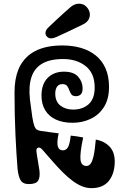

<svg xmlns="http://www.w3.org/2000/svg" viewBox="-20 -958 642 1018"><path d="M73 -64Q67 -137.5 62 -241.8Q57 -346 57 -469Q57 -503.5 62 -533.2Q67 -563 77 -588Q79.5 -594 82.2 -600Q85 -606 88 -611.5Q91 -616.5 93.8 -621Q96.5 -625.5 100 -630Q104.5 -637 110 -643Q115.5 -649 121 -654.5Q125.5 -659 130.5 -663.5Q135.5 -668 141 -671.5Q146.5 -675.5 152.5 -679.2Q158.5 -683 165 -686.5Q194.5 -702 230.8 -709.5Q267 -717 311 -717Q364.5 -717 409.8 -703.8Q455 -690.5 488.2 -663.5Q521.5 -636.5 539.8 -595Q558 -553.5 558 -497Q558 -432.5 531.2 -390.5Q504.5 -348.5 460.5 -327.8Q416.5 -307 365 -307Q313 -307 276 -324.2Q239 -341.5 219.5 -373.8Q200 -406 200 -451Q200 -512.5 233 -545.2Q266 -578 319 -578Q371 -578 394.5 -551Q418 -524 418 -490Q418 -467 408.2 -457.5Q398.5 -448 382 -448Q365.5 -448 358.5 -457.8Q351.5 -467.5 347.2 -480Q343 -492.5 335.8 -502.2Q328.5 -512 311 -512Q291.5 -512 282.2 -498Q273 -484 273 -462Q273 -419.5 300.2 -398.2Q327.5 -377 367 -377Q418 -377 450 -405.5Q482 -434 482 -494Q482 -570 434.2 -607.5Q386.5 -645 315 -645Q244 -645 202.5 -620Q161 -595 146 -546.5Q131 -498 139 -428Q146 -370.5 151.2 -337.8Q156.5 -305 162.2 -290Q168 -275 175.8 -270.5Q183.5 -266 195 -264Q219 -260.5 243.5 -257.2Q268 -254 291 -251Q280.5 -202.5 286.5 -181.8Q292.5 -161 314 -161Q330.5 -161 340.2 -177.2Q350 -193.5 355 -239Q372.5 -237.5 389.2 -234.8Q406 -232 421 -229Q403 -144.5 406.8 -111.2Q410.5 -78 439 -78Q450.5 -78 459.8 -89Q469 -100 476 -130.2Q483 -160.5 488 -218Q516 -212.5 535 -201.2Q554 -190 566 -174.8Q578 -159.5 583.2 -141.5Q588.5 -123.5 588.5 -104Q588.5 -39 557.8 0.2Q527 39.5 464.5 39.5Q438.5 39.5 413.8 29.2Q389 19 364 0.2Q339 -18.5 313.5 -43.8Q288 -69 261.2 -99.8Q234.5 -130.5 205 -164Q192.5 -178.5 182 -175Q171.5 -171.5 173 -157Q176 -131 180.8 -105.5Q185.5 -80 189 -55Q193.5 -17.5 182 0.2Q170.5 18 133 18Q101 18 89 -2.8Q77 -23.5 73 -64ZM115 -14Q104 -13.5 98 -22Q92 -30.5 92 -40Q92 -49 97 -56.2Q102 -63.5 113 -64ZM102 -99Q91.5 -99 86.2 -107.8Q81 -116.5 81 -126Q81 -137.5 87 -146.8Q93 -156 105 -156ZM522 -27Q509.5 -27 502.2 -34Q495 -41 495 -52Q495 -69.5 502.2 -77.2Q509.5 -85 520 -85Q537.5 -85 545.2 -77.8Q553 -70.5 553 -60Q553 -44.5 544.8 -35.8Q536.5 -27 522 -27ZM277 -761Q262.5 -754.5 250.5 -754.5Q238 -754.5 229.5 -763.2Q221 -772 221 -782.5Q221 -798.5 238 -814Q256.5 -831.5 277.2 -851Q298 -870.5 318.5 -889Q339 -907.5 356 -922Q376.5 -938.5 399 -938.5Q424 -938.5 440.2 -920.2Q456.5 -902 456.5 -880Q456.5 -865.5 447.8 -851.5Q439 -837.5 419 -828Q385.5 -811.5 346 -792.8Q306.5 -774 277 -761Z"/></svg>

Font: Kablammo
Style: Regular
Weight: 400
Designer: Travis Kochel, Lizy Gershenzon, Daria Petrova, Ethan Cohen
Foundry: Vectro Type Foundry
Version: Version 1.002